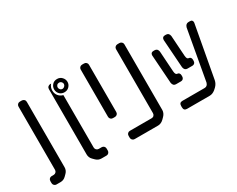

<svg xmlns="http://www.w3.org/2000/svg" viewBox="-108 -1255 2281 1846"><g transform="rotate(-30 1032.5 -332.0)"><path d="M89 106H135Q170 106 195 81L215 61Q240 36 240 1V-725Q240 -740 229.5 -750Q219 -760 204 -760H183Q168 -760 158 -750Q148 -740 148 -725V-23Q148 -8 137.5 2.5Q127 13 112 13H89Q75 13 65 23Q55 33 55 48V71Q55 85 65 95.5Q75 106 89 106ZM530 -760H521Q506 -760 495.5 -750Q485 -740 485 -725V1Q485 36 510 61L530 81Q555 106 590 106H646Q660 106 670 95.5Q680 85 680 71V48Q680 33 670 23Q660 13 646 13H613Q598 13 587.5 2.5Q577 -8 577 -23V-605Q545 -613 525.5 -637.5Q506 -662 506 -696Q506 -733 530 -760ZM551 -641Q572 -623 601 -623Q633 -623 654 -645Q675 -667 675 -696Q675 -725 654 -747.5Q633 -770 601 -770Q567 -770 547 -747.5Q527 -725 527 -696Q527 -664 551 -641ZM601 -661Q585 -661 575.5 -672Q566 -683 566 -696Q566 -709 575.5 -719.5Q585 -730 601 -730Q615 -730 625 -719.5Q635 -709 635 -696Q635 -683 624 -672Q613 -661 601 -661Z M959 104H1220Q1235 104 1251.5 97Q1268 90 1282 76L1301 57Q1315 43 1322 26.5Q1329 10 1329 -5V-735Q1329 -749 1318.5 -759Q1308 -769 1294 -769H1272Q1257 -769 1246.5 -759Q1236 -749 1236 -735V-24Q1236 -9 1226 1.5Q1216 12 1201 12H959Q944 12 934 22Q924 32 924 47V69Q924 83 934 93.5Q944 104 959 104ZM879 -175H901Q916 -175 926 -185Q936 -195 936 -210V-735Q936 -749 926 -759Q916 -769 901 -769H879Q864 -769 854 -759Q844 -749 844 -735V-210Q844 -195 854 -185Q864 -175 879 -175Z M1699 -266Q1706 -229 1737 -229H1793Q1807 -229 1816.5 -238.5Q1826 -248 1826 -263V-278Q1826 -291 1818.5 -300.5Q1811 -310 1799 -310Q1778 -310 1775 -349L1760 -578Q1754 -615 1722 -615H1709Q1678 -615 1677 -581ZM1928 -575 1829 -22Q1819 15 1787 15H1540Q1505 15 1505 52V67Q1505 104 1540 104H1792Q1824 104 1854 80L1875 61Q1902 34 1909 -1L2014 -575L2015 -584Q2015 -595 2008.5 -603.5Q2002 -612 1986 -612H1970Q1938 -612 1928 -575ZM1529 -191Q1536 -154 1567 -154H1623Q1637 -154 1646.5 -163.5Q1656 -173 1656 -188V-203Q1656 -216 1648.5 -225.5Q1641 -235 1629 -235Q1608 -235 1605 -274L1590 -503Q1584 -540 1552 -540H1539Q1508 -540 1507 -509Z"/></g></svg>

Font: WDXL Lubrifont JP N
Style: Regular
Weight: 400
Designer: [WDXL Lubrifont] Copyright 2020-2022 (c) NightFurySL2001, Skr-ZERO; [ZCOOL QingKe HuangYou] Copyright 2018-2022 (c) The 
Version: Version 2.001;hotconv 1.1.1;makeotfexe 2.6.0